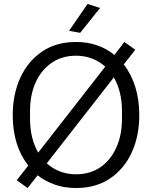

<svg xmlns="http://www.w3.org/2000/svg" viewBox="-20 -933 764 965"><path d="M119 12 64 -27 122 -101Q44 -201 44 -354Q44 -459 82 -542Q120 -625 191 -673.5Q262 -722 362 -722Q420 -722 468.5 -705Q517 -688 555 -657L605 -722L660 -683L602 -609Q680 -508 680 -354Q680 -249 642 -166.5Q604 -84 533 -36Q462 12 362 12Q304 12 255.5 -5Q207 -22 169 -52ZM131 -335Q131 -237 172 -166L509 -598Q480 -624 443 -638.5Q406 -653 362 -653Q292 -653 240 -617.5Q188 -582 159.5 -519.5Q131 -457 131 -375ZM362 -57Q433 -57 484.5 -92.5Q536 -128 564.5 -191Q593 -254 593 -335V-375Q593 -473 552 -544L215 -112Q244 -86 281 -71.5Q318 -57 362 -57ZM383 -768 327 -778 420 -913 483 -893Z"/></svg>

Font: Special Gothic
Style: Regular
Weight: 400
Designer: Alistair McCready
Foundry: Monolith
Version: Version 1.010; ttfautohint (v1.8.4.7-5d5b)